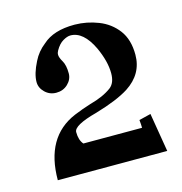

<svg xmlns="http://www.w3.org/2000/svg" viewBox="-73 -494 533 562"><g transform="rotate(-15 193.5 -213.5)"><path d="M367.2 0H35.6Q35.6 -130.9 134.3 -172.4Q160.2 -183.1 185.5 -190.9Q226.1 -201.7 251 -220.2Q267.6 -232.9 267.6 -262.2Q267.6 -298.3 247.1 -342.8Q219.7 -399.9 180.7 -399.9Q170.9 -399.9 158 -392.3Q145 -384.8 134.8 -366.7Q131.3 -360.8 131.3 -354.5Q131.3 -346.2 139.4 -332.5Q147.5 -318.8 147.5 -293.9Q147.5 -275.9 133.3 -262.2Q119.1 -248.5 98.1 -248.5Q78.1 -248.5 64 -262.2Q49.8 -275.9 49.8 -293.9Q49.8 -318.4 67.4 -353Q80.1 -378.9 103.5 -397Q136.7 -427.2 199.7 -427.2H201.2Q237.8 -426.8 272.2 -413.3Q306.6 -399.9 328.4 -371.1Q350.1 -342.3 350.1 -296.4Q350.1 -237.8 297.4 -203.6Q262.2 -181.2 195.3 -161.6Q124 -142.6 124 -122.1Q124 -97.7 135.7 -84.5H313.5Q313.5 -94.7 312 -108.4L347.7 -117.2Z"/></g></svg>

Font: Quaaykop
Style: Medium
Weight: 500
Designer: Tup Wanders
Foundry: Free font, DO NOT SELL
Version: Version 1.00;July 31, 2023;FontCreator 11.5.0.2430 64-bit